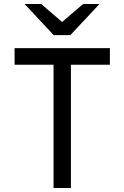

<svg xmlns="http://www.w3.org/2000/svg" viewBox="-20 -941 623 961"><path d="M248 0V-617H53V-700H530V-617H335V0ZM249 -765 103 -921H186L291 -831L396 -921H478L332 -765Z"/></svg>

Font: Overpass
Style: Regular
Weight: 400
Designer: Delve Withrington, Dave Bailey, Thomas Jockin
Foundry: Delve Fonts LLC
Version: Version 4.000